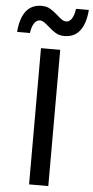

<svg xmlns="http://www.w3.org/2000/svg" viewBox="-120 -1038 518 1074"><g transform="rotate(5 139.5 -500.5)"><path d="M86 -765H194V0H86ZM69 -1001Q98 -1001 118 -989Q138 -977 162 -956Q178 -941 189.5 -933.5Q201 -926 213 -926Q232 -926 244.5 -945.5Q257 -965 262 -1001H334Q328 -924 297 -884Q266 -844 210 -844Q182 -844 161.5 -856Q141 -868 117 -890Q100 -905 89 -912Q78 -919 67 -919Q48 -919 35 -899.5Q22 -880 17 -844H-55Q-49 -921 -18 -961Q13 -1001 69 -1001Z"/></g></svg>

Font: Application Medium
Style: Regular
Weight: 500
Designer: Wei Huang
Foundry: Wei Huang
Version: Version 0.012